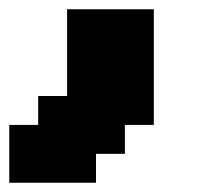

<svg xmlns="http://www.w3.org/2000/svg" viewBox="-20 -645 477 415"><path d="M0 -250H187.5V-312.5H250V-375H312.5V-625H125V-437.5H62.5V-375H0Z"/></svg>

Font: Faithful 32x
Style: Semibold
Weight: 400
Foundry: Faithful Resource Pack
Version: Version 1.0; January 27, 2023